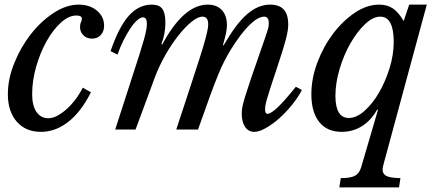

<svg xmlns="http://www.w3.org/2000/svg" viewBox="-20 -560 1886 830"><path d="M373 -161Q331 -77 275.5 -33.5Q220 10 157 10Q91 10 52.5 -34Q14 -78 14 -153Q14 -219 42 -288Q70 -357 114 -413Q158 -469 212.5 -504.5Q267 -540 320 -540Q368 -540 399 -514Q430 -488 430 -449Q430 -424 415.5 -408.5Q401 -393 378 -393Q355 -393 340.5 -407.5Q326 -422 326 -443Q326 -456 330 -464Q334 -472 334 -479Q334 -493 310 -493Q277 -493 243 -462Q209 -431 181.5 -382Q154 -333 136.5 -272.5Q119 -212 119 -152Q119 -104 137.5 -76.5Q156 -49 189 -49Q207 -49 226.5 -59Q246 -69 266 -86.5Q286 -104 304.5 -128Q323 -152 338 -181Z M1104 -333Q1117 -370 1124.5 -392Q1132 -414 1136 -426.5Q1140 -439 1141 -446Q1142 -453 1142 -459Q1142 -488 1122 -488Q1095 -488 1058 -451.5Q1021 -415 978 -346Q963 -321 950.5 -297Q938 -273 923 -236.5Q908 -200 887.5 -144Q867 -88 836 0H742L808 -201Q829 -265 843 -308.5Q857 -352 865 -381Q873 -410 876.5 -427Q880 -444 880 -455Q880 -488 855 -488Q835 -488 807 -465Q779 -442 750 -405Q721 -368 694.5 -321.5Q668 -275 650 -227L566 0H478L552 -229Q571 -287 583.5 -326.5Q596 -366 603 -391.5Q610 -417 612.5 -432Q615 -447 615 -457Q615 -485 598 -485Q587 -485 572.5 -472Q558 -459 543 -436.5Q528 -414 513.5 -385Q499 -356 488 -324L458 -339Q493 -442 536 -491Q579 -540 636 -540Q668 -540 681.5 -522Q695 -504 695 -462Q695 -415 678 -370L681 -367Q774 -540 878 -540Q917 -540 939 -516.5Q961 -493 961 -451Q961 -437 957.5 -419Q954 -401 944 -366L946 -363Q974 -411 999 -444.5Q1024 -478 1048.5 -499Q1073 -520 1097.5 -530Q1122 -540 1148 -540Q1187 -540 1206.5 -519Q1226 -498 1226 -453Q1226 -439 1223 -422.5Q1220 -406 1214 -383.5Q1208 -361 1198.5 -331.5Q1189 -302 1176 -262Q1159 -211 1149 -180.5Q1139 -150 1134 -132Q1129 -114 1127.5 -105Q1126 -96 1126 -87Q1126 -68 1136 -68Q1151 -68 1181 -96.5Q1211 -125 1259 -185L1285 -171Q1268 -138 1241.5 -105.5Q1215 -73 1186 -47.5Q1157 -22 1128.5 -6Q1100 10 1079 10Q1054 10 1039.5 -11.5Q1025 -33 1025 -69Q1025 -81 1027.5 -96Q1030 -111 1038.5 -139Q1047 -167 1062.5 -213Q1078 -259 1104 -333Z M1614 -85 1611 -87Q1584 -39 1544.5 -14.5Q1505 10 1457 10Q1394 10 1360 -32.5Q1326 -75 1326 -153Q1326 -221 1352 -290Q1378 -359 1420 -414.5Q1462 -470 1514 -505Q1566 -540 1619 -540Q1654 -540 1678.5 -523.5Q1703 -507 1725 -469L1749 -540H1825L1641 139Q1634 163 1634 174Q1634 192 1650 200.5Q1666 209 1711 210L1705 250H1447L1453 210Q1495 210 1514 200Q1533 190 1541 164ZM1624 -488Q1592 -488 1557.5 -455Q1523 -422 1494.5 -372Q1466 -322 1448 -261.5Q1430 -201 1430 -146Q1430 -50 1488 -50Q1521 -50 1555.5 -80.5Q1590 -111 1618 -159Q1646 -207 1664 -265Q1682 -323 1682 -379Q1682 -488 1624 -488Z"/></svg>

Font: SVN-Libre Baskerville
Style: Italic
Weight: 400
Italic angle: -14°
Designer: Pablo Impallari, Rodrigo Fuenzalida
Foundry: Pablo Impallari, Rodrigo Fuenzalida
Version: Version 1.000; ttfautohint (v1.8.4)